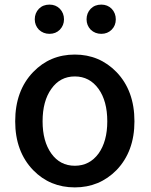

<svg xmlns="http://www.w3.org/2000/svg" viewBox="-20 -801 654 834"><path d="M124 -62Q46 -143 46 -274Q46 -407 124 -488Q197 -564 305 -564Q412 -564 486 -488Q564 -407 564 -274Q564 -143 486 -62Q412 13 305 13Q197 13 124 -62ZM408 -134Q446 -187 446 -274Q446 -362 408 -415Q369 -469 305 -469Q241 -469 203 -415Q165 -362 165 -274Q165 -187 203 -134Q241 -81 305 -81Q369 -81 408 -134ZM149 -672Q131 -691 131 -717Q131 -744 149 -763Q167 -781 195 -781Q222 -781 240 -763Q258 -744 258 -717Q258 -691 240 -672Q222 -654 195 -654Q168 -654 149 -672ZM374 -672Q356 -691 356 -717Q356 -744 374 -763Q392 -781 420 -781Q447 -781 465 -763Q483 -744 483 -717Q483 -690 465 -672Q447 -654 420 -654Q393 -654 374 -672Z"/></svg>

Font: Noto Sans S Chinese Medium
Style: Regular
Weight: 500
Designer: Ryoko NISHIZUKA  (kana & ideographs); Paul D. Hunt (Latin, Greek & Cyrillic); Wenlong ZHANG  (bopomofo); Sandoll Communi
Foundry: Adobe Systems Incorporated
Version: Version 1.000;PS 1;hotconv 1.0.78;makeotf.lib2.5.61930